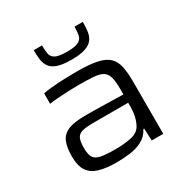

<svg xmlns="http://www.w3.org/2000/svg" viewBox="-168 -873 992 1023"><g transform="rotate(-30 328.0 -361.5)"><path d="M261 8Q198 8 155 -4.5Q112 -17 90.5 -48.5Q69 -80 69 -139Q69 -196 84 -229.5Q99 -263 136 -277.5Q173 -292 241 -292Q253 -292 278.5 -292Q304 -292 338 -291Q372 -290 407 -289.5Q442 -289 472 -288V-320Q472 -367 465 -393.5Q458 -420 439 -432.5Q420 -445 383 -448Q346 -451 287 -451Q259 -451 224.5 -449.5Q190 -448 158.5 -445.5Q127 -443 109 -440V-504Q151 -512 204.5 -515Q258 -518 318 -518Q395 -518 441.5 -508Q488 -498 511.5 -475Q535 -452 543 -414Q551 -376 551 -321V0H480L477 -75H472Q453 -38 418 -20Q383 -2 341 3Q299 8 261 8ZM291 -56Q344 -56 387 -65Q430 -74 448 -106Q472 -151 472 -212V-237H261Q214 -237 189.5 -230.5Q165 -224 156 -204.5Q147 -185 147 -146Q147 -108 158 -88.5Q169 -69 200 -62.5Q231 -56 291 -56ZM327 -586Q273 -586 242 -596.5Q211 -607 197 -626.5Q183 -646 179.5 -672.5Q176 -699 176 -731H227Q227 -700 231 -678.5Q235 -657 256 -646Q277 -635 327 -635Q376 -635 397 -646Q418 -657 422.5 -678.5Q427 -700 427 -731H478Q478 -699 474.5 -672.5Q471 -646 456.5 -626.5Q442 -607 411 -596.5Q380 -586 327 -586Z"/></g></svg>

Font: Saira Expanded
Style: Regular
Weight: 400
Width: 7
Designer: Hector Gatti with collaboration of the Omnibus-Type team
Foundry: Omnibus-Type
Version: Version 1.100; ttfautohint (v1.8.3)